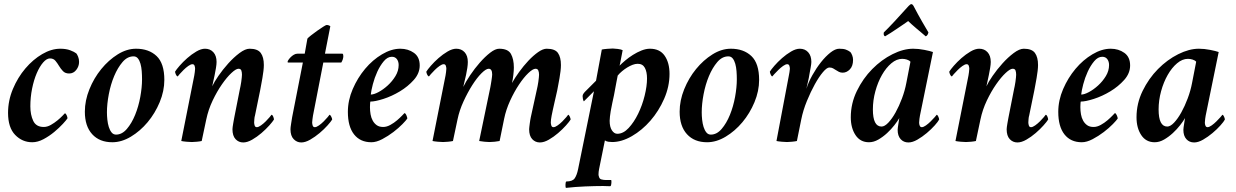

<svg xmlns="http://www.w3.org/2000/svg" viewBox="-20 -683 5987 930"><path d="M272 -447Q300 -447 320 -439.5Q340 -432 350 -424Q354 -419 358.5 -408Q363 -397 363 -383Q363 -362 349.5 -344.5Q336 -327 315 -327Q296 -327 285 -338.5Q274 -350 266 -363.5Q258 -377 248.5 -388.5Q239 -400 222 -400Q206 -400 189 -380.5Q172 -361 158 -328.5Q144 -296 135.5 -254Q127 -212 127 -168Q127 -127 141 -97.5Q155 -68 192 -68Q209 -68 226.5 -78Q244 -88 258.5 -100Q273 -112 283 -122.5Q293 -133 294 -134Q299 -134 303 -124.5Q307 -115 307 -110Q302 -102 284.5 -83Q267 -64 243 -44Q219 -24 191 -9Q163 6 136 6Q88 6 53.5 -29.5Q19 -65 19 -136Q19 -196 42.5 -252Q66 -308 103 -351.5Q140 -395 184.5 -421Q229 -447 272 -447Z M627 -410Q597 -410 573.5 -382.5Q550 -355 533 -314.5Q516 -274 507 -226.5Q498 -179 498 -139Q498 -122 500 -103Q502 -84 507 -68Q512 -52 520.5 -41.5Q529 -31 542 -31Q571 -31 594.5 -58.5Q618 -86 634.5 -126.5Q651 -167 659.5 -213.5Q668 -260 668 -299Q668 -319 666.5 -338.5Q665 -358 660.5 -374Q656 -390 648 -400Q640 -410 627 -410ZM639 -447Q701 -447 738.5 -411.5Q776 -376 776 -296Q776 -242 753.5 -188Q731 -134 695 -91Q659 -48 614 -21Q569 6 524 6Q462 6 426.5 -33Q391 -72 391 -142Q391 -196 413 -250.5Q435 -305 470.5 -348.5Q506 -392 550 -419.5Q594 -447 639 -447Z M1029 -383Q1029 -371 1026 -353.5Q1023 -336 1019.5 -318.5Q1016 -301 1012.5 -286Q1009 -271 1008 -265Q1017 -285 1038 -315.5Q1059 -346 1085.5 -375.5Q1112 -405 1140 -426Q1168 -447 1189 -447Q1228 -447 1243 -426.5Q1258 -406 1258 -368Q1258 -356 1256 -339Q1254 -322 1251 -305Q1248 -288 1245 -272Q1242 -256 1240 -245L1215 -123Q1213 -118 1212 -106Q1211 -94 1211 -90Q1211 -83 1213.5 -75Q1216 -67 1224 -67Q1232 -67 1244 -75.5Q1256 -84 1267 -95Q1278 -106 1286 -115.5Q1294 -125 1295 -127Q1300 -127 1303.5 -118Q1307 -109 1307 -104Q1301 -94 1284.5 -75.5Q1268 -57 1246.5 -38.5Q1225 -20 1201.5 -6.5Q1178 7 1158 7Q1136 7 1121 -9Q1106 -25 1106 -57Q1106 -61 1107 -68.5Q1108 -76 1109.5 -84.5Q1111 -93 1112.5 -101.5Q1114 -110 1115 -115L1142 -252Q1143 -256 1145 -266Q1147 -276 1148.5 -286.5Q1150 -297 1151 -307Q1152 -317 1152 -321Q1152 -333 1149 -341.5Q1146 -350 1135 -350Q1123 -350 1101 -329.5Q1079 -309 1055 -274.5Q1031 -240 1010 -196Q989 -152 979 -104Q974 -81 968 -52Q962 -23 957 0Q949 2 933.5 3.5Q918 5 909 5Q900 5 883.5 3.5Q867 2 858 0L921 -317Q922 -321 923.5 -333.5Q925 -346 925 -350Q925 -357 922.5 -364.5Q920 -372 912 -372Q904 -372 892 -363.5Q880 -355 869 -344Q858 -333 850 -324Q842 -315 841 -313Q836 -313 832 -322Q828 -331 828 -336Q834 -346 850 -364.5Q866 -383 887 -401.5Q908 -420 931 -433.5Q954 -447 973 -447Q998 -447 1013.5 -430Q1029 -413 1029 -383Z M1469 -496Q1473 -501 1487 -512Q1501 -523 1516.5 -534Q1532 -545 1545.5 -553.5Q1559 -562 1562 -562Q1572 -562 1580 -556L1554 -423H1638Q1641 -423 1642 -419Q1643 -415 1643 -411Q1643 -403 1640 -394.5Q1637 -386 1633 -380H1546L1496 -123Q1495 -117 1493.5 -105.5Q1492 -94 1492 -90Q1492 -83 1494.5 -75Q1497 -67 1505 -67Q1513 -67 1525 -75.5Q1537 -84 1548 -95Q1559 -106 1567 -115.5Q1575 -125 1576 -127Q1580 -127 1584.5 -118Q1589 -109 1589 -104Q1583 -94 1566.5 -75.5Q1550 -57 1528 -38.5Q1506 -20 1482.5 -6.5Q1459 7 1439 7Q1418 7 1402.5 -9Q1387 -25 1387 -57Q1387 -65 1390 -83.5Q1393 -102 1395 -115L1447 -380H1376Q1373 -380 1373 -383Q1373 -387 1377.5 -393.5Q1382 -400 1388.5 -406.5Q1395 -413 1403.5 -418Q1412 -423 1421 -423H1456Z M1776 -225Q1791 -225 1813.5 -237Q1836 -249 1858 -269Q1880 -289 1895.5 -314.5Q1911 -340 1911 -368Q1911 -385 1902.5 -396.5Q1894 -408 1878 -408Q1857 -408 1839 -386.5Q1821 -365 1807.5 -335.5Q1794 -306 1786 -275Q1778 -244 1776 -225ZM1919 -447Q1957 -447 1985 -427Q2013 -407 2013 -366Q2013 -328 1984.5 -296Q1956 -264 1917 -240.5Q1878 -217 1837.5 -204Q1797 -191 1774 -191Q1773 -189 1772.5 -178.5Q1772 -168 1772 -164Q1772 -146 1775 -129Q1778 -112 1785.5 -98.5Q1793 -85 1805 -76.5Q1817 -68 1836 -68Q1853 -68 1871 -78Q1889 -88 1903.5 -100.5Q1918 -113 1928 -123.5Q1938 -134 1939 -135Q1944 -135 1948.5 -124.5Q1953 -114 1953 -109Q1948 -101 1929.5 -82Q1911 -63 1885.5 -43.5Q1860 -24 1831.5 -9Q1803 6 1779 6Q1725 6 1695 -32Q1665 -70 1665 -141Q1665 -197 1688.5 -251.5Q1712 -306 1748.5 -349.5Q1785 -393 1830.5 -420Q1876 -447 1919 -447Z M2581 -252Q2582 -256 2584 -266Q2586 -276 2587.5 -286.5Q2589 -297 2590 -307Q2591 -317 2591 -321Q2591 -333 2587.5 -341.5Q2584 -350 2574 -350Q2561 -350 2539 -329Q2517 -308 2494 -273.5Q2471 -239 2451 -195.5Q2431 -152 2422 -108L2400 0Q2391 2 2376 3.5Q2361 5 2351 5Q2342 5 2326.5 3.5Q2311 2 2301 0L2355 -260Q2356 -265 2357.5 -274Q2359 -283 2360.5 -292.5Q2362 -302 2363 -310.5Q2364 -319 2364 -322Q2364 -350 2347 -350Q2334 -350 2312 -328Q2290 -306 2267.5 -270.5Q2245 -235 2225 -191.5Q2205 -148 2196 -104L2174 0Q2166 2 2150.5 3.5Q2135 5 2126 5Q2117 5 2100.5 3.5Q2084 2 2075 0L2138 -317Q2139 -321 2140.5 -333.5Q2142 -346 2142 -350Q2142 -357 2139.5 -364.5Q2137 -372 2129 -372Q2121 -372 2109 -363.5Q2097 -355 2086 -344Q2075 -333 2067 -324Q2059 -315 2058 -313Q2053 -313 2049 -322Q2045 -331 2045 -336Q2051 -346 2067 -364.5Q2083 -383 2104 -401.5Q2125 -420 2148 -433.5Q2171 -447 2190 -447Q2215 -447 2230.5 -430Q2246 -413 2246 -383Q2246 -370 2243.5 -353.5Q2241 -337 2237.5 -320.5Q2234 -304 2230 -288.5Q2226 -273 2224 -262Q2236 -287 2257.5 -319Q2279 -351 2304 -379.5Q2329 -408 2354 -427.5Q2379 -447 2398 -447Q2441 -447 2455 -421.5Q2469 -396 2469 -356Q2469 -342 2466.5 -320Q2464 -298 2460 -281Q2474 -306 2495 -335Q2516 -364 2539.5 -389Q2563 -414 2586.5 -430.5Q2610 -447 2628 -447Q2668 -447 2682.5 -426.5Q2697 -406 2697 -368Q2697 -355 2695 -338Q2693 -321 2690 -304Q2687 -287 2684 -271.5Q2681 -256 2679 -245Q2677 -237 2673.5 -220.5Q2670 -204 2665.5 -185.5Q2661 -167 2657.5 -149.5Q2654 -132 2652 -123Q2650 -115 2649 -104.5Q2648 -94 2648 -90Q2648 -83 2650.5 -75Q2653 -67 2661 -67Q2669 -67 2681 -75.5Q2693 -84 2704 -95Q2715 -106 2723 -115.5Q2731 -125 2732 -127Q2736 -127 2740 -118Q2744 -109 2744 -104Q2738 -94 2721.5 -75.5Q2705 -57 2683.5 -38.5Q2662 -20 2638.5 -6.5Q2615 7 2595 7Q2573 7 2558 -9Q2543 -25 2543 -57Q2543 -61 2544 -68.5Q2545 -76 2546 -84.5Q2547 -93 2548.5 -101.5Q2550 -110 2551 -115Z M3069 -374Q3057 -374 3044 -369Q3031 -364 3018 -356Q3005 -348 2993 -338Q2981 -328 2972 -317Q2970 -309 2965 -281Q2960 -253 2954 -222Q2946 -187 2938 -144Q2936 -130 2934.5 -119Q2933 -108 2933 -98Q2933 -68 2944 -51.5Q2955 -35 2970 -35Q2999 -35 3025 -63Q3051 -91 3071 -132Q3091 -173 3102.5 -219.5Q3114 -266 3114 -303Q3114 -335 3103.5 -354.5Q3093 -374 3069 -374ZM3128 -447Q3176 -447 3199.5 -413Q3223 -379 3223 -325Q3223 -264 3197 -204.5Q3171 -145 3130.5 -98.5Q3090 -52 3040.5 -23.5Q2991 5 2945 5Q2937 5 2926.5 3.5Q2916 2 2910 -3L2882 135Q2879 149 2879 163Q2879 167 2882 175.5Q2885 184 2893 186Q2903 189 2916 189Q2929 189 2940 189Q2941 189 2941.5 193.5Q2942 198 2941.5 203Q2941 208 2940 213Q2939 218 2936 219Q2926 219 2917.5 218.5Q2909 218 2901 218Q2863 218 2814.5 220Q2766 222 2722 227Q2720 227 2719.5 222.5Q2719 218 2719 212.5Q2719 207 2720 202Q2721 197 2723 196Q2753 196 2763.5 181Q2774 166 2780 137L2857 -241L2808 -192Q2805 -196 2803.5 -204Q2802 -212 2802 -217Q2802 -223 2805.5 -228.5Q2809 -234 2812 -237L2867 -292L2895 -443Q2903 -445 2921.5 -446.5Q2940 -448 2948 -448Q2956 -448 2972 -446Q2988 -444 2996 -440Q2995 -433 2992.5 -421.5Q2990 -410 2988 -398.5Q2986 -387 2984 -377.5Q2982 -368 2981 -365Q2992 -376 3008.5 -390Q3025 -404 3045.5 -417Q3066 -430 3087.5 -438.5Q3109 -447 3128 -447Z M3508 -410Q3478 -410 3454.5 -382.5Q3431 -355 3414 -314.5Q3397 -274 3388 -226.5Q3379 -179 3379 -139Q3379 -122 3381 -103Q3383 -84 3388 -68Q3393 -52 3401.5 -41.5Q3410 -31 3423 -31Q3452 -31 3475.5 -58.5Q3499 -86 3515.5 -126.5Q3532 -167 3540.5 -213.5Q3549 -260 3549 -299Q3549 -319 3547.5 -338.5Q3546 -358 3541.5 -374Q3537 -390 3529 -400Q3521 -410 3508 -410ZM3520 -447Q3582 -447 3619.5 -411.5Q3657 -376 3657 -296Q3657 -242 3634.5 -188Q3612 -134 3576 -91Q3540 -48 3495 -21Q3450 6 3405 6Q3343 6 3307.5 -33Q3272 -72 3272 -142Q3272 -196 3294 -250.5Q3316 -305 3351.5 -348.5Q3387 -392 3431 -419.5Q3475 -447 3520 -447Z M3854 -447Q3879 -447 3894.5 -430Q3910 -413 3910 -383Q3910 -374 3906.5 -355Q3903 -336 3901 -325Q3900 -318 3898 -307.5Q3896 -297 3893.5 -286.5Q3891 -276 3889 -267Q3887 -258 3886 -253Q3896 -285 3915 -319Q3934 -353 3956.5 -381.5Q3979 -410 4002.5 -428.5Q4026 -447 4045 -447Q4065 -447 4076.5 -443Q4088 -439 4099 -431Q4104 -425 4108 -414.5Q4112 -404 4112 -393Q4112 -363 4096.5 -347Q4081 -331 4062 -331Q4051 -331 4043.5 -335Q4036 -339 4029 -343.5Q4022 -348 4015 -352Q4008 -356 3997 -356Q3985 -356 3966 -333.5Q3947 -311 3927 -275Q3907 -239 3888.5 -194Q3870 -149 3861 -104L3840 0Q3832 2 3816 3.5Q3800 5 3792 5Q3784 5 3767 3.5Q3750 2 3741 0L3801 -317Q3802 -321 3804 -333.5Q3806 -346 3806 -350Q3806 -357 3803.5 -364.5Q3801 -372 3793 -372Q3785 -372 3773 -363.5Q3761 -355 3750 -344Q3739 -333 3730.5 -324Q3722 -315 3721 -313Q3717 -313 3713 -322Q3709 -331 3709 -336Q3715 -346 3731 -364.5Q3747 -383 3768 -401.5Q3789 -420 3812 -433.5Q3835 -447 3854 -447Z M4350 -398Q4323 -398 4297.5 -376.5Q4272 -355 4252 -320Q4232 -285 4220 -241Q4208 -197 4208 -153Q4208 -70 4250 -70Q4265 -70 4283 -89Q4301 -108 4318 -138.5Q4335 -169 4349 -206.5Q4363 -244 4370 -281L4390 -384Q4384 -391 4372.5 -394.5Q4361 -398 4350 -398ZM4403 -447Q4429 -447 4457 -441.5Q4485 -436 4499 -431L4436 -123Q4435 -119 4433.5 -107Q4432 -95 4432 -89Q4432 -81 4435 -74Q4438 -67 4445 -67Q4453 -67 4465 -75.5Q4477 -84 4488 -95Q4499 -106 4507.5 -115.5Q4516 -125 4517 -127Q4521 -127 4525 -118Q4529 -109 4529 -104Q4524 -94 4507.5 -75.5Q4491 -57 4469 -38.5Q4447 -20 4423.5 -6.5Q4400 7 4380 7Q4357 7 4342.5 -9Q4328 -25 4328 -54Q4328 -58 4329 -66Q4330 -74 4331.5 -82.5Q4333 -91 4334 -99Q4335 -107 4336 -111Q4328 -97 4312.5 -77Q4297 -57 4277 -38.5Q4257 -20 4234.5 -7Q4212 6 4189 6Q4147 6 4124 -28.5Q4101 -63 4101 -115Q4101 -182 4130.5 -242.5Q4160 -303 4205 -348.5Q4250 -394 4303 -420.5Q4356 -447 4403 -447ZM4394 -663Q4400 -663 4405 -654Q4427 -612 4446 -579Q4465 -546 4477 -526Q4474 -511 4464 -507Q4456 -514 4443.5 -524.5Q4431 -535 4418.5 -545.5Q4406 -556 4395 -566Q4384 -576 4379 -581Q4372 -576 4357.5 -566Q4343 -556 4326.5 -545Q4310 -534 4294 -523.5Q4278 -513 4267 -507Q4258 -511 4261 -526Q4280 -544 4313.5 -580Q4347 -616 4381 -654Q4390 -663 4394 -663Z M4779 -383Q4779 -371 4776 -353.5Q4773 -336 4769.5 -318.5Q4766 -301 4762.5 -286Q4759 -271 4758 -265Q4767 -285 4788 -315.5Q4809 -346 4835.5 -375.5Q4862 -405 4890 -426Q4918 -447 4939 -447Q4978 -447 4993 -426.5Q5008 -406 5008 -368Q5008 -356 5006 -339Q5004 -322 5001 -305Q4998 -288 4995 -272Q4992 -256 4990 -245L4965 -123Q4963 -118 4962 -106Q4961 -94 4961 -90Q4961 -83 4963.5 -75Q4966 -67 4974 -67Q4982 -67 4994 -75.5Q5006 -84 5017 -95Q5028 -106 5036 -115.5Q5044 -125 5045 -127Q5050 -127 5053.5 -118Q5057 -109 5057 -104Q5051 -94 5034.5 -75.5Q5018 -57 4996.5 -38.5Q4975 -20 4951.5 -6.5Q4928 7 4908 7Q4886 7 4871 -9Q4856 -25 4856 -57Q4856 -61 4857 -68.5Q4858 -76 4859.5 -84.5Q4861 -93 4862.5 -101.5Q4864 -110 4865 -115L4892 -252Q4893 -256 4895 -266Q4897 -276 4898.5 -286.5Q4900 -297 4901 -307Q4902 -317 4902 -321Q4902 -333 4899 -341.5Q4896 -350 4885 -350Q4873 -350 4851 -329.5Q4829 -309 4805 -274.5Q4781 -240 4760 -196Q4739 -152 4729 -104Q4724 -81 4718 -52Q4712 -23 4707 0Q4699 2 4683.5 3.5Q4668 5 4659 5Q4650 5 4633.5 3.5Q4617 2 4608 0L4671 -317Q4672 -321 4673.5 -333.5Q4675 -346 4675 -350Q4675 -357 4672.5 -364.5Q4670 -372 4662 -372Q4654 -372 4642 -363.5Q4630 -355 4619 -344Q4608 -333 4600 -324Q4592 -315 4591 -313Q4586 -313 4582 -322Q4578 -331 4578 -336Q4584 -346 4600 -364.5Q4616 -383 4637 -401.5Q4658 -420 4681 -433.5Q4704 -447 4723 -447Q4748 -447 4763.5 -430Q4779 -413 4779 -383Z M5217 -225Q5232 -225 5254.5 -237Q5277 -249 5299 -269Q5321 -289 5336.5 -314.5Q5352 -340 5352 -368Q5352 -385 5343.5 -396.5Q5335 -408 5319 -408Q5298 -408 5280 -386.5Q5262 -365 5248.5 -335.5Q5235 -306 5227 -275Q5219 -244 5217 -225ZM5360 -447Q5398 -447 5426 -427Q5454 -407 5454 -366Q5454 -328 5425.5 -296Q5397 -264 5358 -240.5Q5319 -217 5278.5 -204Q5238 -191 5215 -191Q5214 -189 5213.5 -178.5Q5213 -168 5213 -164Q5213 -146 5216 -129Q5219 -112 5226.5 -98.5Q5234 -85 5246 -76.5Q5258 -68 5277 -68Q5294 -68 5312 -78Q5330 -88 5344.5 -100.5Q5359 -113 5369 -123.5Q5379 -134 5380 -135Q5385 -135 5389.5 -124.5Q5394 -114 5394 -109Q5389 -101 5370.5 -82Q5352 -63 5326.5 -43.5Q5301 -24 5272.5 -9Q5244 6 5220 6Q5166 6 5136 -32Q5106 -70 5106 -141Q5106 -197 5129.5 -251.5Q5153 -306 5189.5 -349.5Q5226 -393 5271.5 -420Q5317 -447 5360 -447Z M5734 -398Q5707 -398 5681.5 -376.5Q5656 -355 5636 -320Q5616 -285 5604 -241Q5592 -197 5592 -153Q5592 -70 5634 -70Q5649 -70 5667 -89Q5685 -108 5702 -138.5Q5719 -169 5733 -206.5Q5747 -244 5754 -281L5774 -384Q5768 -391 5756.5 -394.5Q5745 -398 5734 -398ZM5787 -447Q5813 -447 5841 -441.5Q5869 -436 5883 -431L5820 -123Q5819 -119 5817.5 -107Q5816 -95 5816 -89Q5816 -81 5819 -74Q5822 -67 5829 -67Q5837 -67 5849 -75.5Q5861 -84 5872 -95Q5883 -106 5891.5 -115.5Q5900 -125 5901 -127Q5905 -127 5909 -118Q5913 -109 5913 -104Q5908 -94 5891.5 -75.5Q5875 -57 5853 -38.5Q5831 -20 5807.5 -6.5Q5784 7 5764 7Q5741 7 5726.5 -9Q5712 -25 5712 -54Q5712 -58 5713 -66Q5714 -74 5715.5 -82.5Q5717 -91 5718 -99Q5719 -107 5720 -111Q5712 -97 5696.5 -77Q5681 -57 5661 -38.5Q5641 -20 5618.5 -7Q5596 6 5573 6Q5531 6 5508 -28.5Q5485 -63 5485 -115Q5485 -182 5514.5 -242.5Q5544 -303 5589 -348.5Q5634 -394 5687 -420.5Q5740 -447 5787 -447Z"/></svg>

Font: Vermiglione SemiBold
Style: Italic
Weight: 600
Italic angle: -11°
Version: Version 1.000